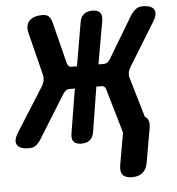

<svg xmlns="http://www.w3.org/2000/svg" viewBox="-115 -609 768 832"><g transform="rotate(-5 268.5 -193.0)"><path d="M45.7 -26Q34.6 -7.8 22.7 1.1Q10.8 10 -8.7 10Q-46.7 10 -59 -8.5Q-71.3 -27 -49.5 -62L72.4 -255.1Q78.4 -265.5 80.6 -277.6Q82.8 -289.7 80.1 -300.1L33.1 -488.4Q25.1 -523 43.4 -541.5Q61.8 -560 100.1 -560Q118.9 -560 128.2 -550.2Q137.4 -540.5 141.4 -523.7L186.6 -344Q188.9 -335.7 193.5 -330.7Q198.2 -325.7 208.2 -325.7H230L262.1 -512.9Q265.8 -536.8 279.7 -548.4Q293.7 -560 317.6 -560Q340.8 -560 350.4 -548.4Q360 -536.8 356.3 -512.9L323.5 -325.7H345.9Q355.2 -325.7 362.6 -330.7Q369.9 -335.7 374.9 -344.7L482.5 -524.4Q492.9 -540.5 505.3 -550.2Q517.7 -560 536.5 -560Q573.8 -560 585.1 -541.5Q596.3 -523 575.9 -489.8L460.4 -301.9Q453.7 -291.5 451.5 -279.8Q449.3 -268 452.3 -256.9L510.1 -61.3Q520.1 -27 501.8 -8.5Q483.4 10 445.1 10Q426.3 10 417 1.2Q407.8 -7.5 402.8 -25.3L348.3 -212.1Q346.3 -221.1 341.6 -225.7Q337 -230.4 327.7 -230.4H305.9L274.9 -37.1Q271.2 -13.2 257.6 -1.6Q244 10 220.1 10Q196.9 10 186.9 -1.6Q177 -13.2 180.7 -37.1L212.4 -230.4H190Q180 -230.4 173.5 -225.7Q167 -221.1 160.7 -211.4ZM426.4 174Q397.3 174 385.8 159.8Q374.3 145.6 379.4 116.5L405.1 -30.5Q410.5 -59.6 427.2 -73.8Q444 -88 473.1 -88Q502.2 -88 513.9 -73.8Q525.5 -59.6 520.1 -30.5L494.4 116.5Q489.3 145.6 472.4 159.8Q455.5 174 426.4 174Z"/></g></svg>

Font: Maple Mono
Style: Italic
Weight: 400
Italic angle: -10°
Monospace: yes
Designer: subframe7536
Version: Version 7.300